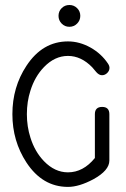

<svg xmlns="http://www.w3.org/2000/svg" viewBox="-20 -733 496 753"><path d="M294.9 -670.7Q294.9 -653.3 282.5 -640.6Q270 -627.9 252.2 -627.9Q234.1 -627.9 221.8 -640.6Q209.5 -653.3 209.5 -670.7Q209.5 -688.7 221.8 -701Q234.1 -713.4 252.2 -713.4Q270 -713.4 282.5 -701Q294.9 -688.7 294.9 -670.7ZM409.4 -466.8Q409.4 -455.6 400.5 -446.8Q391.6 -438 379.9 -438Q368.4 -438 357.7 -450.2Q353 -456.3 341.6 -469.2Q298.3 -513.7 246.6 -513.7Q194.8 -513.7 152.6 -470Q116.5 -432.6 99.4 -377.7Q85.4 -334.7 85.4 -285.2Q85.4 -236.6 99.4 -193.1Q116.5 -138.2 152.6 -100.8Q194.8 -57.1 246.6 -57.1Q306.4 -57.1 352.1 -113.3V-285.2Q352.1 -313.7 380.6 -313.7Q408.9 -313.7 408.9 -285.2V-103.3Q408.9 -64.5 346.2 -30Q290 0 246.6 0Q146.5 0 83.7 -95.7Q28.6 -179.9 28.6 -285.2Q28.6 -391.4 83.7 -474.9Q146.5 -570.6 246.6 -570.6Q291.7 -570.6 335.2 -546.4Q377.4 -522.5 403.1 -484.1Q409.4 -475.1 409.4 -466.8Z"/></svg>

Font: EnergyBar
Style: Regular
Weight: 400
Italic angle: -10°
Version: 1.0 2000-03-28